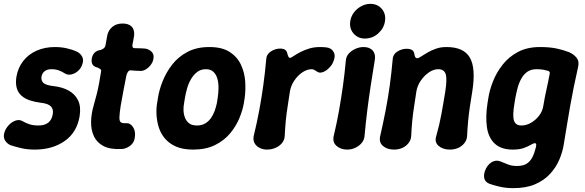

<svg xmlns="http://www.w3.org/2000/svg" viewBox="-39 -760 3037 996"><path d="M141 16Q101 16 68.5 8Q36 0 15 -7Q-5 -16 -14.5 -34.5Q-24 -53 -14 -79Q-7 -97 8 -112.5Q23 -128 42 -134.5Q61 -141 77 -132Q92 -123 112 -116Q132 -109 161 -109Q192 -109 211 -123.5Q230 -138 235 -169Q239 -193 225 -208Q211 -223 172 -227Q141 -231 115.5 -239.5Q90 -248 72.5 -263.5Q55 -279 48 -303Q41 -327 46 -361Q54 -408 81 -443Q108 -478 150.5 -497Q193 -516 246 -516Q279 -516 309 -509Q339 -502 358 -493Q378 -484 387.5 -465.5Q397 -447 386 -421Q380 -404 364 -390.5Q348 -377 329.5 -373.5Q311 -370 296 -380Q284 -388 267 -394.5Q250 -401 227 -401Q206 -401 192.5 -390.5Q179 -380 176 -361Q174 -342 186 -330Q198 -318 241 -313Q285 -308 317.5 -290Q350 -272 366 -239.5Q382 -207 374 -157Q360 -73 296.5 -28.5Q233 16 141 16Z M593 13Q533 16 498.5 -2Q464 -20 448.5 -52.5Q433 -85 433.5 -127Q434 -169 447 -213Q456 -245 463 -272.5Q470 -300 475 -328Q480 -356 485 -387Q487 -394 485 -397.5Q483 -401 479 -403Q475 -405 469 -409Q449 -413 441.5 -425Q434 -437 437 -456Q440 -474 451 -486Q462 -498 484 -501Q494 -505 500 -510Q506 -515 508 -524Q510 -537 513 -551.5Q516 -566 518 -579Q525 -606 545.5 -622Q566 -638 597 -638Q627 -638 643 -623Q659 -608 657 -578Q655 -566 653 -553Q651 -540 648 -528Q645 -510 661 -510Q675 -510 688 -509.5Q701 -509 714 -508Q734 -505 747.5 -491.5Q761 -478 757 -456Q754 -433 734.5 -413.5Q715 -394 694 -392Q681 -392 667 -393Q653 -394 639 -395Q632 -396 626.5 -389.5Q621 -383 617 -370Q609 -331 602 -293.5Q595 -256 587 -211Q581 -172 580.5 -151.5Q580 -131 588 -125.5Q596 -120 614 -121Q636 -123 651 -101Q666 -79 660 -44Q656 -18 635 -3Q614 12 593 13Z M1226 -225Q1220 -189 1203 -147.5Q1186 -106 1155 -68.5Q1124 -31 1076.5 -7.5Q1029 16 963 16Q910 16 874.5 0.5Q839 -15 817 -41Q795 -67 785 -98.5Q775 -130 773 -163Q771 -196 776 -225L780 -250Q786 -291 804 -337Q822 -383 853.5 -424Q885 -465 933 -490.5Q981 -516 1047 -516Q1113 -516 1152.5 -490.5Q1192 -465 1211 -424Q1230 -383 1233 -337Q1236 -291 1230 -250ZM1090 -250Q1094 -275 1094.5 -301.5Q1095 -328 1089 -350.5Q1083 -373 1068.5 -387Q1054 -401 1029 -401Q1003 -401 984.5 -387Q966 -373 952.5 -350.5Q939 -328 931.5 -301.5Q924 -275 920 -250L916 -225Q912 -206 913 -186Q914 -166 921 -148.5Q928 -131 942.5 -120Q957 -109 983 -109Q1008 -109 1026 -120Q1044 -131 1056 -148.5Q1068 -166 1075 -186Q1082 -206 1086 -225Z M1346 16Q1325 16 1307.5 7Q1290 -2 1281.5 -17.5Q1273 -33 1277 -54Q1294 -124 1306 -188.5Q1318 -253 1327 -318.5Q1336 -384 1342 -452Q1343 -478 1366 -493Q1389 -508 1414 -508Q1432 -508 1441 -501Q1450 -494 1452 -480Q1455 -470 1458 -464.5Q1461 -459 1468 -460Q1475 -463 1488.5 -472Q1502 -481 1521.5 -491Q1541 -501 1566 -508.5Q1591 -516 1621 -516Q1630 -516 1639 -515.5Q1648 -515 1655 -514Q1681 -511 1692.5 -489Q1704 -467 1686 -431Q1678 -416 1663 -402.5Q1648 -389 1631.5 -384.5Q1615 -380 1602 -391Q1597 -394 1591 -397.5Q1585 -401 1578 -401Q1554 -401 1530 -385Q1506 -369 1488 -342.5Q1470 -316 1465 -286Q1459 -244 1453 -207Q1447 -170 1443.5 -133.5Q1440 -97 1438 -55Q1437 -34 1424 -18Q1411 -2 1390 7Q1369 16 1346 16Z M1762 16Q1729 16 1707 -3Q1685 -22 1692 -54Q1708 -121 1719.5 -185.5Q1731 -250 1740 -314.5Q1749 -379 1755 -446Q1757 -468 1771 -483Q1785 -498 1805.5 -507Q1826 -516 1847 -516Q1879 -516 1895 -497Q1911 -478 1905 -447Q1894 -380 1884 -315Q1874 -250 1866 -185.5Q1858 -121 1852 -54Q1850 -33 1836.5 -17.5Q1823 -2 1803.5 7Q1784 16 1762 16ZM1853 -560Q1829 -560 1810.5 -572.5Q1792 -585 1783 -605Q1774 -625 1778 -650Q1782 -676 1797.5 -696Q1813 -716 1835.5 -728Q1858 -740 1882 -740Q1920 -740 1942 -713.5Q1964 -687 1958 -650Q1953 -614 1923.5 -587Q1894 -560 1853 -560Z M1998 -452Q1999 -478 2022 -492.5Q2045 -507 2070 -507Q2088 -507 2098.5 -500.5Q2109 -494 2111 -477Q2112 -468 2116.5 -462Q2121 -456 2131 -459Q2137 -461 2149.5 -469.5Q2162 -478 2180.5 -488.5Q2199 -499 2223 -507.5Q2247 -516 2277 -516Q2367 -516 2398.5 -461Q2430 -406 2411 -286Q2404 -244 2398.5 -206.5Q2393 -169 2389.5 -132.5Q2386 -96 2384 -54Q2383 -34 2370 -17.5Q2357 -1 2337.5 7.5Q2318 16 2295 16Q2258 16 2236 -3.5Q2214 -23 2224 -54Q2233 -86 2239.5 -114Q2246 -142 2251 -169.5Q2256 -197 2261 -226Q2266 -255 2271 -286Q2281 -350 2273 -375.5Q2265 -401 2234 -401Q2210 -401 2186 -384.5Q2162 -368 2144 -342Q2126 -316 2121 -286Q2115 -244 2109 -206.5Q2103 -169 2099.5 -132.5Q2096 -96 2094 -54Q2093 -34 2080 -17.5Q2067 -1 2047.5 7.5Q2028 16 2005 16Q1970 16 1948 -2.5Q1926 -21 1933 -53Q1949 -123 1961.5 -187.5Q1974 -252 1983 -317.5Q1992 -383 1998 -452Z M2624 216Q2584 216 2551 208Q2518 200 2499 193Q2478 184 2473.5 166Q2469 148 2477 126Q2488 96 2510.5 82Q2533 68 2556 77Q2573 83 2593.5 92Q2614 101 2642 101Q2675 101 2693.5 89Q2712 77 2723 55Q2734 33 2741 4Q2744 -9 2742 -13.5Q2740 -18 2735 -17Q2728 -17 2714 -8.5Q2700 0 2677.5 8Q2655 16 2621 16Q2561 16 2528 -14.5Q2495 -45 2487 -99.5Q2479 -154 2490 -225L2494 -250Q2500 -291 2518 -337Q2536 -383 2568 -424Q2600 -465 2648 -490.5Q2696 -516 2762 -516Q2812 -516 2847.5 -508.5Q2883 -501 2911 -490Q2936 -480 2951.5 -461Q2967 -442 2960 -413Q2948 -360 2938 -311Q2928 -262 2919.5 -214Q2911 -166 2903 -117Q2895 -68 2886 -14Q2880 27 2862.5 68Q2845 109 2814 142.5Q2783 176 2736.5 196Q2690 216 2624 216ZM2666 -109Q2691 -109 2715.5 -123Q2740 -137 2758 -160.5Q2776 -184 2780 -214Q2787 -257 2796 -296.5Q2805 -336 2812 -375Q2814 -382 2812.5 -385.5Q2811 -389 2806 -392Q2797 -395 2781.5 -398Q2766 -401 2744 -401Q2716 -401 2697 -388Q2678 -375 2665.5 -352.5Q2653 -330 2646 -303.5Q2639 -277 2634 -250L2630 -225Q2619 -162 2627 -135.5Q2635 -109 2666 -109Z"/></svg>

Font: Winky Sans SemiBold
Style: Italic
Weight: 600
Italic angle: -8.97852°
Designer: Simon Atzbach
Foundry: typofactur
Version: Version 1.205